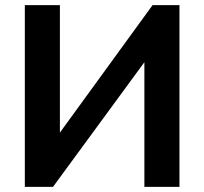

<svg xmlns="http://www.w3.org/2000/svg" viewBox="-20 -730 798 750"><path d="M214 -212 576 -710H681V0H544V-487L187 0H77V-710H214Z"/></svg>

Font: Oxford Sans
Style: Bold
Weight: 700
Designer: Matt McInerney, Pablo Impallari, Rodrigo Fuenzalida
Foundry: Matt McInerney, Pablo Impallari, Rodrigo Fuenzalida
Version: Version 3.000g; ttfautohint (v1.5) -l 8 -r 28 -G 28 -x 14 -D